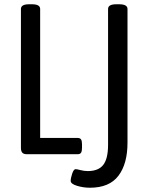

<svg xmlns="http://www.w3.org/2000/svg" viewBox="-20 -722 685 899"><path d="M78 -30V-680Q78 -702 116 -702H130Q168 -702 168 -680V-76H344Q355 -76 359.5 -69Q364 -62 364 -46V-30Q364 -14 359.5 -7Q355 0 344 0H105Q91 0 84.5 -7Q78 -14 78 -30ZM311 125Q311 112 318 91Q325 70 334 70Q340 70 357 74.5Q374 79 391 79Q441 79 463.5 50Q486 21 486 -44V-680Q486 -702 524 -702H538Q577 -702 577 -680V-54Q577 45 534.5 101Q492 157 401 157Q370 157 340.5 148Q311 139 311 125Z"/></svg>

Font: Asap Condensed
Style: Regular
Weight: 400
Designer: Pablo Cosgaya
Foundry: Omnibus-Type
Version: Version 1.010; ttfautohint (v1.8)